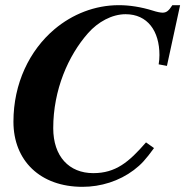

<svg xmlns="http://www.w3.org/2000/svg" viewBox="-20 -705 717 743"><path d="M677 -685H647C633 -663 624 -656 609 -656C601 -656 586 -659 571 -664C526 -678 481 -685 440 -685C347 -685 260 -650 191 -592C94 -510 32 -382 32 -234C32 -83 136 18 299 18C370 18 441 -4 498 -47C527 -69 544 -88 576 -132L545 -154C479 -78 428 -35 341 -35C247 -35 186 -100 186 -209C186 -357 244 -490 321 -577C359 -620 413 -650 466 -650C551 -650 597 -585 597 -492C597 -479 596 -469 594 -456L626 -450Z"/></svg>

Font: STIXGeneral
Style: Bold Italic
Weight: 700
Italic angle: -16.33°
Designer: MicroPress Inc., with final additions and corrections provided by Coen Hoffman, Elsevier (retired)
Version: Version 1.1.0